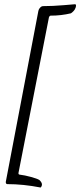

<svg xmlns="http://www.w3.org/2000/svg" viewBox="-20 -751 371 887"><path d="M157.2 -700.2Q157.2 -701.7 159.2 -706.5Q161.1 -711.4 166.7 -717Q172.4 -722.7 179.7 -722.7Q223.6 -722.7 274.9 -727.1L326.2 -731.4Q331.1 -731.4 331.1 -725.6Q331.1 -720.7 329.3 -715.6Q327.6 -710.4 325.2 -706.8Q322.8 -703.1 319.6 -699.7Q316.4 -696.3 314 -694.3Q311.5 -692.4 309.6 -690.9L307.6 -689.5Q262.7 -678.7 213.9 -678.7Q211.4 -678.7 209.5 -676.8Q207.5 -674.8 207 -672.9L206.1 -670.9L65.4 47.9Q64.5 54.7 70.3 55.7Q94.7 58.6 123 66.4Q151.4 74.2 161.1 80.1Q163.6 81.5 168.7 88.1Q173.8 94.7 173.8 100.6Q173.8 105.5 172.1 109.1Q170.4 112.8 168.9 114.3L167 115.2Q87.9 99.6 13.7 99.6Q10.3 99.6 8.3 96.7Q6.3 93.8 6.8 88.9Z"/></svg>

Font: Crimson
Style: Italic
Weight: 400
Italic angle: -11°
Version: Version 0.8